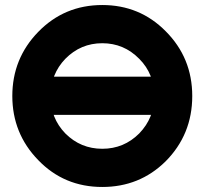

<svg xmlns="http://www.w3.org/2000/svg" viewBox="-20 -732 814 764"><path d="M387 -712Q236 -712 132 -605Q29 -499 29 -350Q29 -201 132 -95Q235 12 387 12Q535 12 638 -89Q745 -196 745 -350Q745 -502 639 -608Q536 -712 387 -712ZM387 -560Q473 -560 534 -498Q564 -468 579 -430.5Q594 -393 594 -350Q594 -263 534 -201Q473 -140 387 -140Q301 -140 240 -201Q181 -262 181 -350Q181 -393 196 -430.5Q211 -468 240 -498Q301 -560 387 -560ZM148 -275H627V-427H148Z"/></svg>

Font: Unageo
Style: ExtraBold
Weight: 800
Designer: Richard Sepsi
Foundry: Richard Sepsi
Version: Version 2.000